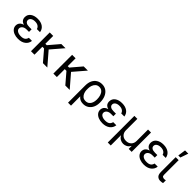

<svg xmlns="http://www.w3.org/2000/svg" viewBox="264 -2197 3825 3825"><g transform="rotate(45 2176.0 -284.5)"><path d="M329.5 -284.1V-244.3H264.2Q206.7 -244.3 172.9 -217.5Q139.2 -190.7 139.2 -152Q139.2 -113.6 176.5 -90.2Q213.8 -66.8 275.6 -66.8Q335.2 -66.8 367.5 -89.5Q399.9 -112.2 410.5 -159.1H498.6Q489.7 -82 429 -36Q368.3 9.9 271.3 9.9Q208.1 9.9 158.2 -9.8Q108.3 -29.5 79.7 -65Q51.1 -100.5 51.1 -147.7Q51.1 -170.1 59.8 -194.4Q68.5 -218.8 91.8 -239.7Q115.1 -260.7 158.4 -272.7Q117.9 -284.1 96.9 -303.8Q76 -323.5 68.5 -346.8Q61.1 -370 61.1 -392Q61.1 -467.7 119 -510.1Q176.8 -552.6 269.9 -552.6Q363.3 -552.6 420.8 -510.8Q478.3 -469.1 488.6 -394.9H400.6Q391.7 -431.8 358.3 -454.5Q324.9 -477.3 269.9 -477.3Q213.8 -477.3 180 -453.7Q146.3 -430 146.3 -392Q146.3 -358 175.6 -337.4Q204.9 -316.8 264.2 -316.8H329.5Z M727.3 -528.4V-306.8H767L956 -528.4H1073.9L854.4 -273.1L1089.5 0H965.9L774.9 -223H727.3V0H629.3V-528.4Z M1358 -528.4V-306.8H1397.7L1586.6 -528.4H1704.5L1485.1 -273.1L1720.2 0H1596.6L1405.5 -223H1358V0H1259.9V-528.4Z M1876.4 203.1V-279.8Q1876.4 -364.3 1905.4 -421.9Q1934.3 -479.4 1984.2 -508.9Q2034.1 -538.4 2096.6 -538.4Q2168.3 -538.4 2219.5 -502Q2270.6 -465.6 2297.9 -401.5Q2325.3 -337.4 2325.3 -254.3V-244.3Q2325.3 -170.5 2298.3 -113.1Q2271.3 -55.8 2221.6 -22.9Q2171.9 9.9 2103.7 9.9Q2054.3 9.9 2019.2 -7.6Q1984 -25.2 1958.8 -57.9L1960.2 203.1ZM1957.7 -228.7Q1959.5 -194.6 1973.5 -156.6Q1987.6 -118.6 2017.9 -92Q2048.3 -65.3 2099.4 -65.3Q2147 -65.3 2177.9 -90Q2208.8 -114.7 2223.7 -155.4Q2238.6 -196 2238.6 -244.3V-254.3Q2238.6 -309.7 2223.5 -356.5Q2208.5 -403.4 2177 -431.8Q2145.6 -460.2 2096.6 -460.2Q2046.9 -460.2 2016.2 -431.8Q1985.4 -403.4 1971.4 -361.9Q1957.4 -320.3 1957.4 -281.2Z M2706 -284.1V-244.3H2640.6Q2583.1 -244.3 2549.4 -217.5Q2515.6 -190.7 2515.6 -152Q2515.6 -113.6 2552.9 -90.2Q2590.2 -66.8 2652 -66.8Q2711.6 -66.8 2744 -89.5Q2776.3 -112.2 2786.9 -159.1H2875Q2866.1 -82 2805.4 -36Q2744.7 9.9 2647.7 9.9Q2584.5 9.9 2534.6 -9.8Q2484.7 -29.5 2456.1 -65Q2427.6 -100.5 2427.6 -147.7Q2427.6 -170.1 2436.3 -194.4Q2445 -218.8 2468.2 -239.7Q2491.5 -260.7 2534.8 -272.7Q2494.3 -284.1 2473.4 -303.8Q2452.4 -323.5 2445 -346.8Q2437.5 -370 2437.5 -392Q2437.5 -467.7 2495.4 -510.1Q2553.3 -552.6 2646.3 -552.6Q2739.7 -552.6 2797.2 -510.8Q2854.8 -469.1 2865.1 -394.9H2777Q2768.1 -431.8 2734.7 -454.5Q2701.3 -477.3 2646.3 -477.3Q2590.2 -477.3 2556.5 -453.7Q2522.7 -430 2522.7 -392Q2522.7 -358 2552 -337.4Q2581.3 -316.8 2640.6 -316.8H2706Z M2997.2 204.5V-545.5H3081V-223Q3081 -156.6 3122.2 -115.2Q3163.4 -73.9 3231.5 -73.9Q3299.7 -73.9 3340.9 -115.4Q3382.1 -157 3382.1 -223V-545.5H3465.9V0H3382.1V-81H3377.8Q3355.8 -38 3316.4 -15.4Q3277 7.1 3231.5 7.1Q3186.1 7.1 3146.8 -15.4Q3107.6 -38 3085.2 -81H3081V204.5Z M3872.2 -284.1V-244.3H3806.8Q3749.3 -244.3 3715.6 -217.5Q3681.8 -190.7 3681.8 -152Q3681.8 -113.6 3719.1 -90.2Q3756.4 -66.8 3818.2 -66.8Q3877.8 -66.8 3910.2 -89.5Q3942.5 -112.2 3953.1 -159.1H4041.2Q4032.3 -82 3971.6 -36Q3910.9 9.9 3813.9 9.9Q3750.7 9.9 3700.8 -9.8Q3650.9 -29.5 3622.3 -65Q3593.8 -100.5 3593.8 -147.7Q3593.8 -170.1 3602.5 -194.4Q3611.2 -218.8 3634.4 -239.7Q3657.7 -260.7 3701 -272.7Q3660.5 -284.1 3639.6 -303.8Q3618.6 -323.5 3611.2 -346.8Q3603.7 -370 3603.7 -392Q3603.7 -467.7 3661.6 -510.1Q3719.5 -552.6 3812.5 -552.6Q3905.9 -552.6 3963.4 -510.8Q4021 -469.1 4031.2 -394.9H3943.2Q3934.3 -431.8 3900.9 -454.5Q3867.5 -477.3 3812.5 -477.3Q3756.4 -477.3 3722.7 -453.7Q3688.9 -430 3688.9 -392Q3688.9 -358 3718.2 -337.4Q3747.5 -316.8 3806.8 -316.8H3872.2Z M4160.5 -545.5H4244.3V-134.9Q4244.3 -96.6 4264.4 -85.9Q4284.4 -75.3 4306.8 -75.3Q4317.5 -75.3 4330.1 -77.8Q4342.7 -80.3 4348 -82.4V-2.8Q4337.4 0.4 4320 3.7Q4302.6 7.1 4277 7.1Q4226.9 7.1 4193.7 -24.5Q4160.5 -56.1 4160.5 -134.9ZM4173.3 -606.5 4197.4 -772.7H4288.4L4231.5 -606.5Z"/></g></svg>

Font: Inter UI
Style: Regular
Weight: 400
Designer: Rasmus Andersson
Foundry: rsms
Version: 3.2;8d6f07862